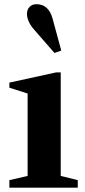

<svg xmlns="http://www.w3.org/2000/svg" viewBox="-20 -870 396 890"><path d="M23.5 0V-35L108 -54.5V-436.5L23.5 -463.5V-487L240.5 -534.5H261.5V-54.5L340.5 -35V0ZM232.5 -624.5 137 -734Q120 -753.5 112.5 -772Q105 -790.5 105 -805.5Q105 -825.5 117 -838Q129 -850.5 149 -850.5Q177.5 -850.5 196 -833.8Q214.5 -817 223.5 -784.5L264 -635.5Z"/></svg>

Font: Libre Caslon Text
Style: Regular
Weight: 400
Designer: Pablo Impallari, Rodrigo Fuenzalida, Katja Schimmel
Foundry: Pablo Impallari, Rodrigo Fuenzalida
Version: Version 2.000